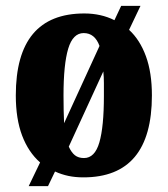

<svg xmlns="http://www.w3.org/2000/svg" viewBox="-20 -596 573 656"><path d="M117 -41Q77 -76 55.5 -133Q34 -190 34 -270Q34 -550 268 -550Q325 -550 371 -527L394 -576H460L421 -494Q458 -460 478.5 -404Q499 -348 499 -270Q499 10 265 10Q237 10 213.5 5Q190 0 168 -10L144 40H78ZM320 -439Q304 -483 266 -483Q229 -483 213 -429.5Q197 -376 197 -270Q197 -243 197.5 -219Q198 -195 199 -175ZM267 -56Q304 -56 319.5 -109.5Q335 -163 335 -268Q335 -291 335 -312Q335 -333 333 -352L215 -95Q224 -75 236 -65.5Q248 -56 267 -56Z"/></svg>

Font: Noto Serif Tamil ExtraCondensed Black
Style: Italic
Weight: 900
Width: 2
Italic angle: -12°
Designer: Indian Type Foundry, Tom Grace, and the Monotype Design Team
Foundry: Monotype Imaging Inc.
Version: Version 2.003; ttfautohint (v1.8.4.7-5d5b)